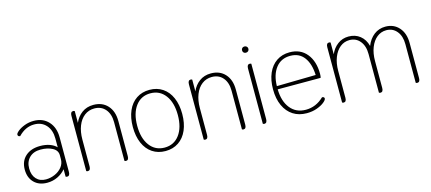

<svg xmlns="http://www.w3.org/2000/svg" viewBox="-52 -1131 3604 1607"><g transform="rotate(-15 1750.0 -327.5)"><path d="M50 -145Q50 -218 97.5 -260.5Q145 -303 225 -303Q271 -303 307 -290Q343 -277 365 -254V-330Q365 -403 326.5 -446.5Q288 -490 223 -490Q147 -490 86 -426Q66 -426 66 -444Q66 -455 88.5 -473.5Q111 -492 148 -506Q185 -520 227 -520Q306 -520 354 -468Q402 -416 402 -330V-31Q402 4 378 4Q372 4 365 0V-64Q337 -30 295 -10Q253 10 205 10Q134 10 92 -32Q50 -74 50 -145ZM365 -152V-185Q365 -228 322.5 -250.5Q280 -273 220 -273Q159 -273 123.5 -238Q88 -203 88 -144Q88 -87 118.5 -53.5Q149 -20 201 -20Q241 -20 279 -36.5Q317 -53 341 -83Q365 -113 365 -152Z M544 0V-479Q544 -514 568 -514Q574 -514 581 -510V-408Q602 -458 644 -489Q686 -520 744 -520Q821 -520 866.5 -470Q912 -420 912 -335V-31Q912 4 888 4Q882 4 875 0V-335Q875 -406 839.5 -447.5Q804 -489 744 -489Q695 -489 658 -460.5Q621 -432 601 -381Q581 -330 581 -263V-31Q581 4 557 4Q551 4 544 0Z M1016 -255Q1016 -335 1042 -395Q1068 -455 1116.5 -487.5Q1165 -520 1230 -520Q1295 -520 1343.5 -487.5Q1392 -455 1418 -395Q1444 -335 1444 -255Q1444 -175 1418 -115Q1392 -55 1343.5 -22.5Q1295 10 1230 10Q1165 10 1116.5 -22.5Q1068 -55 1042 -115Q1016 -175 1016 -255ZM1406 -255Q1406 -363 1358.5 -426.5Q1311 -490 1230 -490Q1149 -490 1101.5 -426.5Q1054 -363 1054 -255Q1054 -147 1101.5 -83.5Q1149 -20 1230 -20Q1311 -20 1358.5 -83.5Q1406 -147 1406 -255Z M1562 0V-479Q1562 -514 1586 -514Q1592 -514 1599 -510V-408Q1620 -458 1662 -489Q1704 -520 1762 -520Q1839 -520 1884.5 -470Q1930 -420 1930 -335V-31Q1930 4 1906 4Q1900 4 1893 0V-335Q1893 -406 1857.5 -447.5Q1822 -489 1762 -489Q1713 -489 1676 -460.5Q1639 -432 1619 -381Q1599 -330 1599 -263V-31Q1599 4 1575 4Q1569 4 1562 0Z M2065 -638Q2065 -650 2072.5 -657.5Q2080 -665 2092 -665Q2104 -665 2112 -657.5Q2120 -650 2120 -638Q2120 -626 2112 -618.5Q2104 -611 2092 -611Q2080 -611 2072.5 -618.5Q2065 -626 2065 -638ZM2074 0V-479Q2074 -514 2098 -514Q2104 -514 2111 -510V-31Q2111 4 2087 4Q2081 4 2074 0Z M2231 -256Q2231 -336 2257 -395.5Q2283 -455 2331 -487.5Q2379 -520 2444 -520Q2538 -520 2591.5 -454.5Q2645 -389 2645 -280Q2645 -259 2641 -246H2269Q2271 -142 2320 -81Q2369 -20 2454 -20Q2542 -20 2610 -86Q2620 -86 2625 -81.5Q2630 -77 2630 -71Q2630 -58 2606 -38.5Q2582 -19 2542 -4.5Q2502 10 2454 10Q2386 10 2336 -22Q2286 -54 2258.5 -114Q2231 -174 2231 -256ZM2607 -280Q2603 -378 2561 -434Q2519 -490 2442 -490Q2362 -490 2316.5 -431Q2271 -372 2269 -274Z M3436 -335V-31Q3436 4 3412 4Q3406 4 3399 0V-335Q3399 -405 3364.5 -447Q3330 -489 3274 -489Q3228 -489 3192.5 -460.5Q3157 -432 3137 -381Q3117 -330 3117 -263V-31Q3117 4 3093 4Q3087 4 3080 0V-335Q3080 -405 3045.5 -447Q3011 -489 2955 -489Q2909 -489 2873.5 -460.5Q2838 -432 2818 -381Q2798 -330 2798 -263V-31Q2798 4 2774 4Q2768 4 2761 0V-479Q2761 -514 2785 -514Q2791 -514 2798 -510V-408Q2819 -458 2860 -489Q2901 -520 2955 -520Q3013 -520 3054 -487.5Q3095 -455 3110 -397Q3133 -455 3175.5 -487.5Q3218 -520 3274 -520Q3347 -520 3391.5 -469.5Q3436 -419 3436 -335Z"/></g></svg>

Font: Thasadith
Style: Regular
Weight: 400
Designer: Cadson Demak Co.,Ltd.
Foundry: Cadson Demak Co.,Ltd.
Version: Version 1.000; ttfautohint (v1.6)